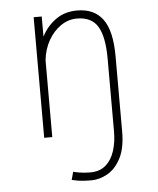

<svg xmlns="http://www.w3.org/2000/svg" viewBox="-51 -556 653 793"><g transform="rotate(-5 275.0 -160.0)"><path d="M117 0V-500H150.5V-416.5Q171.5 -458 208.8 -485Q246 -512 298 -512Q369 -512 404.5 -463.5Q440 -415 440 -309.5V2Q440 71.5 418 113.2Q396 155 362.8 173.5Q329.5 192 295.5 192Q264 192 244.8 189Q225.5 186 215 183L224 150Q228.5 152 249.5 155.5Q270.5 159 294 159Q334 159 358.8 137.2Q383.5 115.5 395 79.2Q406.5 43 406.5 0V-302Q406.5 -393.5 380.8 -436.2Q355 -479 294.5 -479Q258.5 -479 227.5 -457.8Q196.5 -436.5 176 -400.5Q155.5 -364.5 150.5 -319V0Z"/></g></svg>

Font: Trispace SemiCondensed Thin
Style: Regular
Weight: 100
Width: 4
Designer: Tyler Finck
Foundry: Etcetera Type Company
Version: Version 1.210; ttfautohint (v1.8.3)